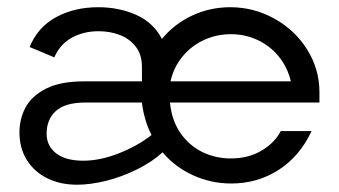

<svg xmlns="http://www.w3.org/2000/svg" viewBox="-20 -504 946 535"><path d="M34.2 -135.3Q34.2 -172.4 51 -204.3Q67.9 -236.3 107.9 -256.8Q147.9 -277.3 213.9 -277.3H375.5V-317.4Q375.5 -351.6 358.4 -373.8Q341.3 -396 314 -406.5Q286.6 -417 254.9 -417Q212.4 -417 179.7 -398.7Q147 -380.4 131.3 -344.2L62.5 -373Q85.4 -428.7 136.5 -456.3Q187.5 -483.9 253.9 -483.9Q311.5 -483.9 359.4 -462.6Q407.2 -441.4 431.2 -395.5Q465.8 -437.5 515.6 -460.7Q565.4 -483.9 621.6 -483.9Q687.5 -483.9 744.9 -451.9Q802.2 -419.9 836.2 -365.5Q870.1 -311 870.1 -247.1V-218.3H453.6Q458.5 -168 483.2 -132.8Q507.8 -97.7 544.4 -80.1Q581.1 -62.5 622.6 -62.5Q671.9 -62.5 708.7 -84.2Q745.6 -106 762.2 -138.7H848.1Q815.4 -68.4 756.3 -30.5Q697.3 7.3 624.5 7.3Q567.9 7.3 517.3 -15.9Q466.8 -39.1 433.1 -79.6Q403.8 -52.7 361.8 -32Q319.8 -11.2 275.9 -0.2Q231.9 10.7 194.8 10.7Q147.9 10.7 111.6 -7.3Q75.2 -25.4 54.7 -58.3Q34.2 -91.3 34.2 -135.3ZM211.9 -56.2Q258.8 -56.2 311 -76.7Q363.3 -97.2 402.3 -127.9Q391.6 -147.9 384.8 -171.9Q377.9 -195.8 375.5 -218.3H218.3Q161.6 -218.3 135.7 -194.8Q109.9 -171.4 109.9 -131.3Q109.9 -97.2 136.5 -76.7Q163.1 -56.2 211.9 -56.2ZM790.5 -277.3Q781.2 -316.4 757.1 -346.2Q732.9 -376 698.2 -392.3Q663.6 -408.7 623.5 -408.7Q583 -408.7 547.9 -392.3Q512.7 -376 488.3 -346.2Q463.9 -316.4 455.1 -277.3Z"/></svg>

Font: Glacial Indifference
Style: Regular
Weight: 400
Designer: Alfredo Marco Pradil
Foundry: Alfredo Marco Pradil
Version: Version 1.312